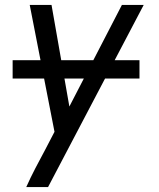

<svg xmlns="http://www.w3.org/2000/svg" viewBox="-20 -540 640 775"><path d="M86 215Q103 177 122.5 139.5Q142 102 162 65L200 -8L100 -520H188L260 -110L472 -520H560L174 215ZM543 -223H31V-297H543Z"/></svg>

Font: Iosevka Aile Oblique
Style: Regular
Weight: 400
Italic angle: -9°
Designer: Belleve Invis
Foundry: Belleve Invis
Version: Version 31.1.0; ttfautohint (v1.8.4)